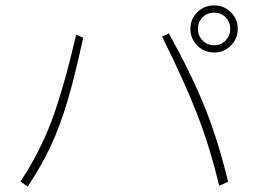

<svg xmlns="http://www.w3.org/2000/svg" viewBox="-20 -723 960 713"><path d="M775 -528Q738 -528 712.5 -554Q687 -580 687 -616Q687 -652 712.5 -677.5Q738 -703 775 -703Q812 -703 837.5 -677.5Q863 -652 863 -616Q863 -580 837.5 -554Q812 -528 775 -528ZM775 -676Q749 -676 732 -658.5Q715 -641 715 -616Q715 -591 732 -573Q749 -555 775 -555Q801 -555 818 -573Q835 -591 835 -616Q835 -641 818 -658.5Q801 -676 775 -676ZM794 -33Q759 -179 711.5 -300.5Q664 -422 582 -587L607 -599Q690 -450 740.5 -324.5Q791 -199 827 -48ZM56 -49Q126 -154 170.5 -271.5Q215 -389 263 -594L289 -583Q258 -440 230.5 -347.5Q203 -255 169 -182Q135 -109 83 -30Z"/></svg>

Font: LINE Seed Sans KR Thin
Style: Regular
Weight: 250
Designer: LINE BX Design & Sandoll Inc & Dalton Maag Ltd
Foundry: Sandoll Inc.
Version: Version 1.000